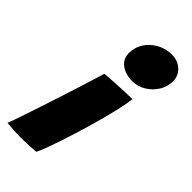

<svg xmlns="http://www.w3.org/2000/svg" viewBox="-253 -780 841 841"><g transform="rotate(45 168.0 -359.0)"><path d="M233 -517Q191.5 -517 163.8 -537.5Q136 -558 136 -593.5Q136 -630.5 155.2 -659.5Q174.5 -688.5 206 -705.5Q237.5 -722.5 274 -722.5Q311.5 -722.5 336 -699.8Q360.5 -677 360.5 -643.5Q360.5 -609.5 342.8 -581Q325 -552.5 296 -534.8Q267 -517 233 -517ZM155 -1Q146 -0.5 118.5 1.2Q91 3 61.5 3Q40.5 3 18.8 1.8Q-3 0.5 -24 -2Q-18 -15 -4.2 -55Q9.5 -95 27.5 -149.8Q45.5 -204.5 64.5 -262.8Q83.5 -321 99.2 -371.8Q115 -422.5 124.5 -454Q144 -455.5 175.2 -457.5Q206.5 -459.5 238 -460.8Q269.5 -462 289.5 -462Q288.5 -445 280.5 -406.5Q272.5 -368 260.5 -323Q248.5 -277.5 233.8 -227.8Q219 -178 204 -132Q189 -86 176.2 -51.2Q163.5 -16.5 155 -1Z"/></g></svg>

Font: Grandstander ExtraBold
Style: Italic
Weight: 800
Italic angle: -15°
Designer: Tyler Finck
Foundry: Etcetera Type Co
Version: Version 1.200; ttfautohint (v1.8.3)